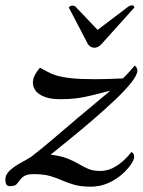

<svg xmlns="http://www.w3.org/2000/svg" viewBox="-53 -685 535 720"><path d="M64 -97Q104 -128 145.5 -163.5Q187 -199 239.5 -243.5Q292 -288 361 -345Q318 -334 287.5 -326.5Q257 -319 231 -316Q205 -313 173 -313Q127 -313 100 -328.5Q73 -344 70.5 -371Q68 -398 97 -431Q111 -424 124 -416.5Q137 -409 157 -402.5Q177 -396 211 -392Q245 -388 302 -388Q350 -388 408 -391Q431 -414 441.5 -426.5Q452 -439 452 -439Q462 -432 462 -420Q462 -404 439 -375Q416 -346 378.5 -310.5Q341 -275 297.5 -237.5Q254 -200 211.5 -165.5Q169 -131 137 -105Q177 -100 201.5 -90Q226 -80 243.5 -69.5Q261 -59 278.5 -51.5Q296 -44 323 -44Q355 -44 384.5 -63Q414 -82 440 -115Q440 -115 445 -111.5Q450 -108 450 -96Q450 -86 437.5 -67.5Q425 -49 403 -30Q381 -11 351.5 2Q322 15 287 15Q251 15 226 8Q201 1 180 -8.5Q159 -18 134.5 -25Q110 -32 74 -32Q52 -32 41 -26.5Q30 -21 22 -10Q15 -1 9 6Q3 13 -16 13Q-26 13 -29.5 6Q-33 -1 -33 -10Q-33 -31 -15.5 -46.5Q2 -62 25 -74.5Q48 -87 64 -97ZM313 -573 424 -657Q433 -665 443 -665Q449 -665 451 -657L327 -519Q314 -506 301 -506Q287 -506 277 -519L205 -657Q205 -657 208.5 -660.5Q212 -664 219 -664Q222 -664 225.5 -663Q229 -662 233 -657Z"/></svg>

Font: Sedan
Style: Italic
Weight: 400
Italic angle: -13.8°
Designer: Sebastian Salazar
Foundry: Sebastian Salazar
Version: Version 1.100; ttfautohint (v1.8.4.7-5d5b)